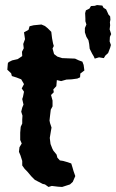

<svg xmlns="http://www.w3.org/2000/svg" viewBox="-20 -731 460 760"><path d="M172 9 158 -1 149 -3 118 -19 107 -30 104 -33 88 -52 78 -62 68 -76V-94L61 -116L55 -130L57 -148L66 -163L60 -177V-206L62 -229L68 -242V-258L69 -273L64 -289L68 -305L73 -317L68 -339L71 -348L75 -368L66 -381L75 -398L64 -417L46 -424L27 -430L24 -441L9 -455L11 -480L14 -485L28 -492L50 -497L68 -509L67 -526L74 -540L72 -557L79 -576L75 -603L93 -613L97 -627L113 -631L144 -634L158 -628L169 -619L183 -605L186 -580L190 -559L193 -549L188 -539L194 -517L207 -507L226 -501L251 -500L277 -499L292 -492L306 -487L311 -474L314 -452L298 -440L297 -425L286 -420L264 -417L243 -416L222 -410L205 -414L203 -390L191 -377L193 -366L182 -355L188 -333V-310L181 -297L178 -272L176 -254L178 -244L184 -226L182 -215L177 -185L180 -161L187 -143L191 -135L204 -119L207 -107L217 -96L230 -94L244 -90L262 -84L267 -68L271 -54L278 -34L268 -11L257 -1L226 9L210 8L185 5ZM320 -690 334 -697 340 -707 355 -708 364 -711 385 -709 390 -700 400 -694 407 -679 409 -674 416 -666 417 -653 415 -643 416 -631 414 -615 420 -596 415 -585 414 -567 419 -553 416 -542 408 -521 397 -511 391 -501 372 -504 355 -499 351 -508 345 -518 338 -532 335 -538 333 -557 330 -572 322 -585 316 -603V-620L322 -634L318 -647V-657L317 -679Z"/></svg>

Font: Winky Rough Medium
Style: Regular
Weight: 500
Designer: Simon Atzbach
Foundry: typofactur
Version: Version 1.206; ttfautohint (v1.8.4.7-5d5b)